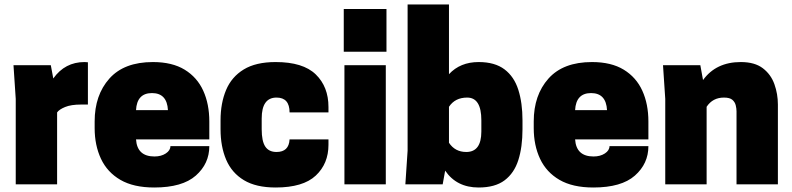

<svg xmlns="http://www.w3.org/2000/svg" viewBox="-20 -820 3524 854"><path d="M234 0H50V-380L40 -530H206L217 -471Q269 -544 356 -544L371 -543V-355H341Q296 -355 269.5 -344Q243 -333 234 -320Z M666 14Q574 14 515.5 -20Q457 -54 429 -114Q401 -174 401 -250V-280Q401 -397 466.5 -470.5Q532 -544 660 -544Q746 -544 801.5 -510Q857 -476 884 -416.5Q911 -357 911 -280V-200H585Q590 -124 667 -124Q697 -124 717.5 -137.5Q738 -151 738 -170H911Q911 -92 851 -39Q791 14 666 14ZM727 -330Q723 -406 656 -406Q589 -406 585 -330Z M1206 14Q1119 14 1065 -18.5Q1011 -51 986 -109.5Q961 -168 961 -245V-285Q961 -361 985.5 -419.5Q1010 -478 1064 -511Q1118 -544 1206 -544Q1328 -544 1384.5 -489Q1441 -434 1441 -344V-320H1268Q1268 -386 1210 -386Q1144 -386 1144 -293V-245Q1144 -192 1160 -168Q1176 -144 1210 -144Q1265 -144 1268 -200H1441V-176Q1441 -92 1384.5 -39Q1328 14 1206 14Z M1696 0H1512V-530H1696ZM1699 -590H1509V-780H1699Z M2109 14Q2011 14 1960 -61L1949 0H1783L1793 -150V-800H1977V-490Q2027 -544 2109 -544Q2181 -544 2224 -511.5Q2267 -479 2285.5 -420.5Q2304 -362 2304 -285V-245Q2304 -166 2285.5 -108Q2267 -50 2224.5 -18Q2182 14 2109 14ZM2054 -144Q2121 -144 2121 -235V-285Q2121 -386 2058 -386Q2004 -386 1977 -345V-185Q2004 -144 2054 -144Z M2619 14Q2527 14 2468.5 -20Q2410 -54 2382 -114Q2354 -174 2354 -250V-280Q2354 -397 2419.5 -470.5Q2485 -544 2613 -544Q2699 -544 2754.5 -510Q2810 -476 2837 -416.5Q2864 -357 2864 -280V-200H2538Q2543 -124 2620 -124Q2650 -124 2670.5 -137.5Q2691 -151 2691 -170H2864Q2864 -92 2804 -39Q2744 14 2619 14ZM2680 -330Q2676 -406 2609 -406Q2542 -406 2538 -330Z M3440 0H3256V-325Q3256 -337 3252.5 -351.5Q3249 -366 3237.5 -376Q3226 -386 3200 -386Q3150 -386 3123 -345V0H2939V-380L2929 -530H3095L3107 -464Q3165 -544 3275 -544Q3337 -544 3373 -516.5Q3409 -489 3424.5 -445.5Q3440 -402 3440 -355Z"/></svg>

Font: Tanohe Sans ExtraBold
Style: Regular
Weight: 800
Designer: Village Type and Design LLC & Cristiano Sobral
Foundry: Cooper Hewitt Smithsonian Design Museum
Version: Version 1.00;September 29, 2021;FontCreator 13.0.0.2655 64-b